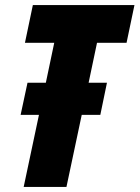

<svg xmlns="http://www.w3.org/2000/svg" viewBox="-20 -734 548 754"><path d="M133 -283H61L88 -409H160L193 -566H78L109 -714H508L477 -566H361L328 -409H400L374 -283H301L241 0H73Z"/></svg>

Font: Noto Sans UI CondBlack
Style: Italic
Weight: 900
Width: 3
Italic angle: -12°
Designer: Monotype Design Team
Foundry: Monotype Imaging Inc.
Version: Version 1.001